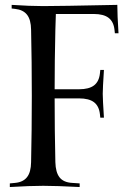

<svg xmlns="http://www.w3.org/2000/svg" viewBox="-20 -752 526 772"><path d="M297.9 -356.4H199.7Q199.7 -227.1 202.6 -100.1Q203.6 -59.1 219.5 -38.8Q235.4 -18.6 270 -16.6L300.3 -14.6V0Q207 -4.9 153.8 -4.9Q101.1 -4.9 19.5 0V-14.6L40.5 -16.6Q72.8 -19.5 88.6 -39.6Q104.5 -59.6 105 -100.1Q107.9 -227.1 107.9 -366.2Q107.9 -505.4 105 -632.3Q104.5 -672.9 88.6 -692.9Q72.8 -712.9 40.5 -716.3L26.9 -717.8V-732.4Q101.6 -727.5 153.8 -727.5Q213.9 -727.5 451.7 -732.4Q451.7 -692.9 456.5 -618.2H441.9L440.4 -631.8Q437 -664.6 416.7 -680.2Q396.5 -695.8 356.4 -695.8H204.6Q203.6 -678.7 202.6 -632.3Q199.7 -505.4 199.7 -393.1H297.9Q337.9 -393.1 358.2 -408.7Q378.4 -424.3 381.8 -457L383.3 -470.7H397.9Q393.1 -396 393.1 -375Q393.1 -353.5 397.9 -278.8H383.3L381.8 -292.5Q378.4 -325.2 358.2 -340.8Q337.9 -356.4 297.9 -356.4Z"/></svg>

Font: Flanker
Style: Regular
Weight: 400
Designer: Flanker
Foundry: Flanker
Version: Version 2.027